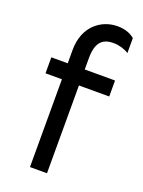

<svg xmlns="http://www.w3.org/2000/svg" viewBox="-138 -783 634 849"><g transform="rotate(20 179.5 -359.0)"><path d="M193.4 -488.3V-542C193.4 -615.2 221.7 -640.6 269.5 -641.6H275.4C298.8 -641.6 326.2 -633.8 345.7 -621.1V-691.4C325.2 -709 297.9 -717.8 264.6 -717.8C191.4 -717.8 113.3 -665 113.3 -550.8V-488.3H36.1V-413.1H113.3V0H193.4V-413.1H335.9V-488.3Z"/></g></svg>

Font: Sen-gleads
Style: Regular
Weight: 400
Designer: Kosal Sen, Philatype
Foundry: Philatype
Version: Version 1.004; ttfautohint (v1.8.3)